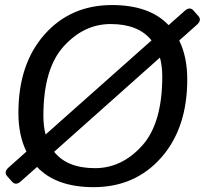

<svg xmlns="http://www.w3.org/2000/svg" viewBox="-20 -735 821 769"><path d="M53.7 -283.2Q53.7 -478.5 158.2 -596.7Q262.7 -714.8 428.7 -714.8Q578.6 -714.8 655.3 -634.3L720.2 -691.9Q740.2 -709.5 754.9 -692.9L774.4 -670.9Q789.1 -654.3 769 -636.2L697.8 -572.8Q730 -507.3 730 -417Q730 -221.7 625.5 -103.5Q521 14.6 355 14.6Q204.6 14.6 128.4 -66.4L63 -8.3Q43 9.3 28.3 -7.3L8.8 -29.3Q-5.9 -45.9 14.2 -64L85.9 -127.9Q53.7 -192.9 53.7 -283.2ZM153.8 -271.5Q153.8 -230 162.6 -196.3L586.9 -573.2Q534.7 -638.7 423.3 -638.7Q315.9 -638.7 234.9 -549.1Q153.8 -459.5 153.8 -271.5ZM196.8 -127Q249 -61.5 360.4 -61.5Q467.8 -61.5 548.8 -151.1Q629.9 -240.7 629.9 -428.7Q629.9 -470.7 620.6 -504.4Z"/></svg>

Font: Istok
Style: Italic
Weight: 500
Italic angle: -13°
Designer: Andrey V. Panov
Foundry: Andrey V. Panov
Version: Version 1.0.3